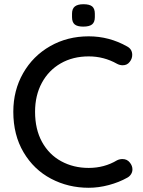

<svg xmlns="http://www.w3.org/2000/svg" viewBox="-20 -879 678 909"><path d="M606 -619Q606 -601 594 -586Q582 -570 561 -570Q547 -570 534 -577Q472 -612 400 -612Q325 -612 267.5 -579Q210 -546 178 -486.5Q146 -427 146 -350Q146 -267 179 -207Q212 -147 270 -115.5Q328 -84 400 -84Q474 -84 534 -120Q546 -126 560 -126Q582 -126 595 -109Q607 -94 607 -77Q607 -65 600.5 -54.5Q594 -44 583 -38Q544 -16 495.5 -3Q447 10 400 10Q303 10 221.5 -33Q140 -76 91.5 -158Q43 -240 43 -350Q43 -451 89.5 -532.5Q136 -614 217.5 -660.5Q299 -707 400 -707Q497 -707 582 -659Q606 -646 606 -619ZM321 -798V-814Q321 -838 334.5 -848.5Q348 -859 375 -859Q404 -859 416.5 -848.5Q429 -838 429 -814V-798Q429 -774 416 -763.5Q403 -753 374 -753Q346 -753 333.5 -763.5Q321 -774 321 -798Z"/></svg>

Font: Quicksand Medium
Style: Regular
Weight: 500
Designer: Andrew Paglinawan
Foundry: Andrew Paglinawan
Version: Version 3.000